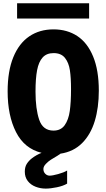

<svg xmlns="http://www.w3.org/2000/svg" viewBox="-20 -912 640 1157"><path d="M408 -374.5Q408 -443 401.2 -488.5Q394.5 -534 371.5 -563Q348.5 -592 303 -592Q260.5 -592 236.8 -565.5Q213 -539 203.5 -488.8Q194 -438.5 194 -359.5Q194 -256 216.2 -190.5Q238.5 -125 302.5 -125Q346.5 -125 369.8 -157.5Q393 -190 400.5 -243.2Q408 -296.5 408 -374.5ZM129.5 122.5Q129.5 94 141.5 75.2Q153.5 56.5 171.5 42.5Q199.5 21 230.5 9Q127 -16.5 76.5 -116Q26 -215.5 26 -361.5Q26 -483.5 60.2 -567.2Q94.5 -651 156.5 -693Q218.5 -735 302.5 -735Q384.5 -735 445.8 -694.8Q507 -654.5 541.2 -571.5Q575.5 -488.5 575.5 -365.5Q575.5 -263.5 551 -182.5Q526.5 -101.5 475 -49.8Q423.5 2 344.5 14Q331 24.5 300.5 42L286.5 50.5Q271.5 60 256.5 75.5Q241.5 91 241.5 106.5Q241.5 124 252.8 135.2Q264 146.5 279.5 146.5Q296 146.5 330.5 137Q365 127.5 384.5 115.5V194.5Q361 208.5 322.8 216.5Q284.5 224.5 255.5 224.5Q223.5 224.5 194.5 213.2Q165.5 202 147.5 179Q129.5 156 129.5 122.5ZM83 -892.5H517V-800.5H83Z"/></svg>

Font: JuliaMono Black
Style: Regular
Weight: 900
Monospace: yes
Designer: cormullion
Foundry: corm
Version: Version 0.054; ttfautohint (v1.8.4)